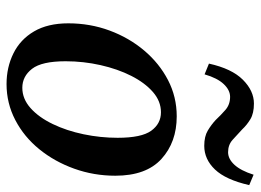

<svg xmlns="http://www.w3.org/2000/svg" viewBox="-122 -640 777 572"><g transform="rotate(90 266.0 -354.5)"><path d="M231 14Q181 14 139.5 -6.5Q98 -27 74 -68Q50 -109 50 -170Q50 -235 71.5 -293Q93 -351 131 -396Q169 -441 219 -467Q269 -493 327 -493Q404 -493 454 -447.5Q504 -402 504 -310Q504 -246 483 -187.5Q462 -129 425 -83.5Q388 -38 338 -12Q288 14 231 14ZM242 -33Q275 -33 302.5 -57.5Q330 -82 350 -123.5Q370 -165 380.5 -215.5Q391 -266 391 -317Q391 -388 370 -417Q349 -446 315 -446Q282 -446 254.5 -422Q227 -398 206.5 -357.5Q186 -317 174.5 -266Q163 -215 163 -162Q163 -91 185.5 -62Q208 -33 242 -33ZM170 -589Q185 -657 218 -690Q251 -723 289 -723Q318 -723 335.5 -712.5Q353 -702 366 -688Q382 -673 397 -659.5Q412 -646 434 -646Q454 -646 471.5 -665Q489 -684 501 -722L532 -709Q516 -639 485.5 -607Q455 -575 415 -575Q387 -575 369.5 -585.5Q352 -596 338 -609Q324 -624 308 -638Q292 -652 269 -652Q249 -652 231 -633Q213 -614 202 -576Z"/></g></svg>

Font: Source Serif Pro SemiBold
Style: Italic
Weight: 600
Italic angle: -12°
Designer: Frank Grießhammer
Foundry: Adobe Systems Incorporated
Version: Version 3.001;hotconv 1.0.111;makeotfexe 2.5.65597